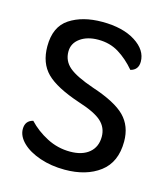

<svg xmlns="http://www.w3.org/2000/svg" viewBox="-87 -591 589 672"><g transform="rotate(15 208.0 -255.0)"><path d="M30 -88Q30 -118 58 -125Q86 -95 125.5 -74.5Q165 -54 210 -54Q254 -54 279 -75Q304 -96 304 -133Q304 -166 280 -188Q256 -210 196 -229Q109 -258 73.5 -293.5Q38 -329 38 -390Q38 -461 84.5 -491.5Q131 -522 202 -522Q277 -522 322.5 -493Q368 -464 368 -422Q368 -392 340 -385Q312 -418 279.5 -438Q247 -458 205 -458Q165 -458 139.5 -439.5Q114 -421 114 -391Q114 -357 140 -335Q166 -313 230 -291Q315 -263 349.5 -228Q384 -193 384 -137Q384 -62 335 -25Q286 12 208 12Q159 12 118 -2Q77 -16 53.5 -39Q30 -62 30 -88Z"/></g></svg>

Font: Thasadith
Style: Bold
Weight: 700
Designer: Cadson Demak Co.,Ltd.
Foundry: Cadson Demak Co.,Ltd.
Version: Version 1.000; ttfautohint (v1.6)